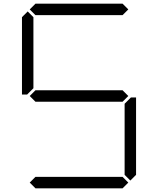

<svg xmlns="http://www.w3.org/2000/svg" viewBox="-20 -1020 856 1040"><path d="M130 -511 127 -508H99V-927L130 -958L161 -927V-542ZM141 -969 172 -1000H644L675 -969L644 -938H172ZM644 -531 675 -500 644 -469H172L141 -500L172 -531ZM686 -489 689 -492H717V-73L686 -42L655 -73V-458ZM675 -31 644 0H172L141 -31L172 -62H644Z"/></svg>

Font: DSEG7 Classic
Style: Light
Weight: 300
Designer: Keshikan(Twitter:@keshinomi_88pro)
Version: Version 0.46